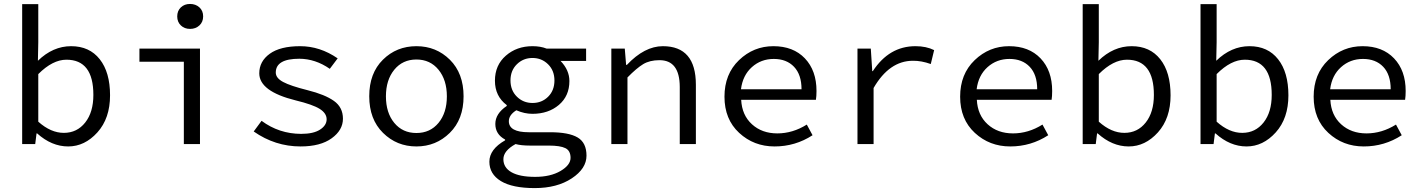

<svg xmlns="http://www.w3.org/2000/svg" viewBox="-20 -733 7235 977"><path d="M455.1 -250Q455.1 -429.2 317.9 -429.2Q248 -429.2 174.8 -356V-113.8Q238.8 -56.6 305.4 -56.9Q372.1 -57.1 413.6 -109.6Q455.1 -162.1 455.1 -250ZM92.8 0V-711.9H174.8V-518.1L172.9 -423.8Q249 -498 342 -498Q435.1 -498 487.5 -431.6Q540 -365.2 540 -248Q540 -130.9 475.6 -59.3Q411.1 12.2 326.9 12.2Q242.7 12.2 168.9 -54.2H166L159.2 0Z M994.6 -603.5Q975.6 -585.9 947.3 -585.9Q918.9 -585.9 900.4 -603.5Q881.8 -621.1 881.8 -649.4Q881.8 -677.7 900.1 -695.3Q918.5 -712.9 947 -712.9Q975.6 -712.9 994.6 -695.6Q1013.7 -678.2 1013.7 -649.7Q1013.7 -621.1 994.6 -603.5ZM689.5 -418.9V-485.8H997.6V0H915.5V-418.9Z M1484.4 -222.2Q1299.3 -268.1 1299.3 -359.9Q1299.3 -420.9 1352.8 -459.5Q1406.2 -498 1507.3 -498Q1608.4 -498 1698.2 -436L1658.2 -382.8Q1585 -433.6 1503.4 -434.1Q1383.3 -434.1 1383.3 -363.8Q1383.3 -335.9 1420.7 -315.9Q1458 -295.9 1545.7 -273.9Q1633.3 -252 1679.2 -219.5Q1725.1 -187 1725.1 -128.9Q1725.1 -70.8 1667.7 -29.3Q1610.4 12.2 1509.3 12.2Q1379.9 12.2 1271 -64L1311 -118.2Q1399.9 -52.2 1512.2 -51.8Q1575.2 -51.8 1608.6 -73.5Q1642.1 -95.2 1642.1 -126Q1642.1 -156.7 1606.7 -179Q1571.3 -201.2 1484.4 -222.2Z M1986.3 -378.2Q1943.8 -326.2 1943.8 -242.7Q1943.8 -159.2 1986.3 -107.7Q2028.8 -56.2 2098.9 -56.2Q2168.9 -56.2 2211.4 -107.7Q2253.9 -159.2 2253.9 -242.7Q2253.9 -326.2 2211.4 -378.2Q2168.9 -430.2 2098.9 -430.2Q2028.8 -430.2 1986.3 -378.2ZM1929 -56.9Q1858.9 -126 1858.9 -243.2Q1858.9 -360.4 1928.5 -429.2Q1998 -498 2098.9 -498Q2199.7 -498 2269.3 -429Q2338.9 -359.9 2338.9 -242.9Q2338.9 -126 2268.8 -56.9Q2198.7 12.2 2098.9 12.2Q1999 12.2 1929 -56.9Z M2610.1 -241.2Q2642.6 -209 2689.9 -209Q2737.3 -209 2769.3 -241Q2801.3 -272.9 2801.3 -323.5Q2801.3 -374 2768.8 -406Q2736.3 -438 2689.5 -438Q2642.6 -438 2610.1 -406Q2577.6 -374 2577.6 -323.7Q2577.6 -273.4 2610.1 -241.2ZM2550.3 -19V-22.9Q2500.5 -49.8 2500.5 -102.3Q2500.5 -154.8 2558.6 -193.8V-198.2Q2498.5 -243.2 2498.5 -322.3Q2498.5 -401.4 2554 -449.7Q2609.4 -498 2689.5 -498Q2730.5 -498 2761.2 -485.8H2962.4V-422.9H2832.5Q2877.4 -376 2877.4 -320.8Q2877.4 -244.6 2824 -199.2Q2770.5 -153.8 2689.5 -153.8Q2648.4 -153.8 2607.4 -171.9Q2569.3 -147.9 2569.3 -116.2Q2569.3 -60.1 2670.4 -60.1H2779.3Q2874.5 -60.1 2919.4 -33.4Q2964.4 -6.8 2964.4 59.1Q2964.4 125 2889.4 174.6Q2814.5 224.1 2700.9 224.1Q2587.4 224.1 2528.8 188.5Q2470.2 152.8 2470.2 89.8Q2470.2 26.9 2550.3 -19ZM2772.5 7.8H2677.2Q2631.3 7.8 2603.5 0Q2541.5 34.2 2541.5 77.1Q2541.5 120.1 2583 143.6Q2624.5 167 2702.9 167Q2781.2 167 2832.3 137Q2883.3 106.9 2883.3 70.3Q2883.3 33.7 2856.9 20.8Q2830.6 7.8 2772.5 7.8Z M3439 -291Q3438.5 -426.8 3335.9 -426.8Q3286.1 -426.8 3252.7 -406.5Q3219.2 -386.2 3172.9 -338.9V0H3090.8V-485.8H3159.2L3166 -402.8H3169.9Q3259.8 -498 3353 -498Q3521 -498 3521 -301.8V0H3439Z M4058.6 -278.8Q4058.6 -353 4020.5 -393.1Q3982.4 -433.1 3917.5 -433.1Q3852.5 -433.1 3805.9 -391.4Q3759.3 -349.6 3750.5 -278.8ZM4134.8 -270Q4134.8 -243.2 4131.8 -225.1H3751.5Q3755.4 -147 3806.4 -100.6Q3857.4 -54.2 3935.5 -54.2Q4013.7 -54.2 4085.4 -99.1L4114.7 -44.9Q4026.9 12.2 3921.4 12.2Q3815.9 12.2 3741.2 -56.9Q3666.5 -126 3666.5 -241Q3666.5 -356 3740.5 -427Q3814.5 -498 3915.5 -498Q4016.6 -498 4075.7 -436Q4134.8 -374 4134.8 -270Z M4343.3 0V-485.8H4411.1L4418.5 -371.1H4421.4Q4504.4 -498 4638.2 -498Q4693.4 -498 4733.4 -478L4716.3 -407.2Q4668.5 -424.3 4625.5 -423.8Q4505.4 -423.8 4425.3 -285.2V0Z M5257.8 -278.8Q5257.8 -353 5219.7 -393.1Q5181.6 -433.1 5116.7 -433.1Q5051.8 -433.1 5005.1 -391.4Q4958.5 -349.6 4949.7 -278.8ZM5334 -270Q5334 -243.2 5331.1 -225.1H4950.7Q4954.6 -147 5005.6 -100.6Q5056.6 -54.2 5134.8 -54.2Q5212.9 -54.2 5284.7 -99.1L5314 -44.9Q5226.1 12.2 5120.6 12.2Q5015.1 12.2 4940.4 -56.9Q4865.7 -126 4865.7 -241Q4865.7 -356 4939.7 -427Q5013.7 -498 5114.7 -498Q5215.8 -498 5274.9 -436Q5334 -374 5334 -270Z M5851.6 -250Q5851.6 -429.2 5714.4 -429.2Q5644.5 -429.2 5571.3 -356V-113.8Q5635.3 -56.6 5701.9 -56.9Q5768.6 -57.1 5810.1 -109.6Q5851.6 -162.1 5851.6 -250ZM5489.3 0V-711.9H5571.3V-518.1L5569.3 -423.8Q5645.5 -498 5738.5 -498Q5831.5 -498 5884 -431.6Q5936.5 -365.2 5936.5 -248Q5936.5 -130.9 5872.1 -59.3Q5807.6 12.2 5723.4 12.2Q5639.2 12.2 5565.4 -54.2H5562.5L5555.7 0Z M6451.2 -250Q6451.2 -429.2 6314 -429.2Q6244.1 -429.2 6170.9 -356V-113.8Q6234.9 -56.6 6301.5 -56.9Q6368.2 -57.1 6409.7 -109.6Q6451.2 -162.1 6451.2 -250ZM6088.9 0V-711.9H6170.9V-518.1L6168.9 -423.8Q6245.1 -498 6338.1 -498Q6431.2 -498 6483.6 -431.6Q6536.1 -365.2 6536.1 -248Q6536.1 -130.9 6471.7 -59.3Q6407.2 12.2 6323 12.2Q6238.8 12.2 6165 -54.2H6162.1L6155.3 0Z M7056.6 -278.8Q7056.6 -353 7018.6 -393.1Q6980.5 -433.1 6915.5 -433.1Q6850.6 -433.1 6804 -391.4Q6757.3 -349.6 6748.5 -278.8ZM7132.8 -270Q7132.8 -243.2 7129.9 -225.1H6749.5Q6753.4 -147 6804.4 -100.6Q6855.5 -54.2 6933.6 -54.2Q7011.7 -54.2 7083.5 -99.1L7112.8 -44.9Q7024.9 12.2 6919.4 12.2Q6814 12.2 6739.3 -56.9Q6664.6 -126 6664.6 -241Q6664.6 -356 6738.5 -427Q6812.5 -498 6913.6 -498Q7014.6 -498 7073.7 -436Q7132.8 -374 7132.8 -270Z"/></svg>

Font: SourceCodePro-Regular
Style: Regular
Weight: 400
Monospace: yes
Designer: Paul D. Hunt
Foundry: Adobe Systems Incorporated
Version: Version 1.009;PS 1.000;hotconv 1.0.70;makeotf.lib2.5.5900